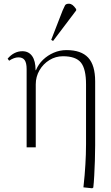

<svg xmlns="http://www.w3.org/2000/svg" viewBox="-20 -791 596 1031"><path d="M475 220 428 215Q432 179 434.5 149Q437 119 438.5 92.5Q440 66 441 39.5Q442 13 442 -17V-338Q442 -421 414.5 -455Q387 -489 318 -489Q279 -489 245.5 -468.5Q212 -448 192 -413.5Q172 -379 172 -338V0H123V-420Q123 -453 112.5 -468Q102 -483 79 -483Q56 -483 29 -465L21 -476Q38 -496 58 -506Q78 -516 100 -516Q134 -516 152.5 -490Q171 -464 171 -414H173Q186 -446 211 -470Q236 -494 268.5 -508Q301 -522 337 -522Q416 -522 453.5 -481.5Q491 -441 491 -354V-10Q491 30 489.5 72.5Q488 115 486 152.5Q484 190 481 216ZM265 -571 255 -577 316 -734Q324 -753 329 -762Q334 -771 350 -771Q360 -771 369 -764.5Q378 -758 389 -742V-735Z"/></svg>

Font: Literata 60pt ExtraLight
Style: Regular
Weight: 250
Designer: Latin by Veronika Burian and Jose Scaglione. Greek by Irene Vlachou. Cyrillic by Vera Evstafieva.
Foundry: TypeTogether
Version: Version 3.103;gftools[0.9.29]